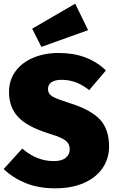

<svg xmlns="http://www.w3.org/2000/svg" viewBox="-20 -1004 628 1044"><path d="M556 -621 465 -514Q395 -570 316 -570Q279 -570 260 -557Q241 -544 241 -520Q241 -502 251.5 -490.5Q262 -479 286.5 -469Q311 -459 366 -441Q476 -406 524.5 -353Q573 -300 573 -208Q573 -141 537.5 -89.5Q502 -38 436 -9Q370 20 280 20Q188 20 118 -9Q48 -38 0 -85L101 -196Q180 -128 272 -128Q315 -128 337 -145.5Q359 -163 359 -191Q359 -212 349.5 -226Q340 -240 316 -252Q292 -264 246 -278Q125 -316 77 -369.5Q29 -423 29 -503Q29 -568 64 -616Q99 -664 160.5 -690Q222 -716 299 -716Q458 -716 556 -621ZM389 -984 459 -840 205 -749 155 -848Z"/></svg>

Font: Fira Sans Black
Style: Regular
Weight: 900
Designer: Carrois Corporate & Edenspiekermann AG
Foundry: Carrois Corporate GbR & Edenspiekermann AG
Version: Version 4.203